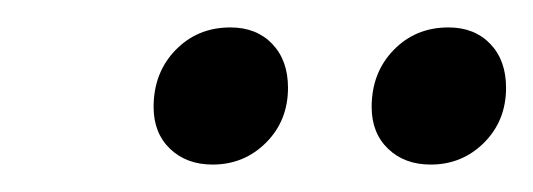

<svg xmlns="http://www.w3.org/2000/svg" viewBox="-20 -727 389 140"><path d="M251 -649Q251 -674 267 -690.5Q283 -707 307 -707Q326 -707 337.5 -695Q349 -683 349 -663Q349 -639 333 -623Q317 -607 294 -607Q275 -607 263 -618.5Q251 -630 251 -649ZM92 -649Q92 -674 108 -690.5Q124 -707 148 -707Q167 -707 178.5 -695Q190 -683 190 -663Q190 -639 174 -623Q158 -607 135 -607Q116 -607 104 -618.5Q92 -630 92 -649Z"/></svg>

Font: Barlow Light
Style: Italic
Weight: 300
Italic angle: -7°
Designer: Jeremy Tribby
Foundry: Tribby Type
Version: Version 1.408